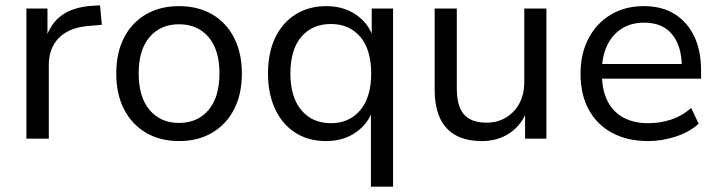

<svg xmlns="http://www.w3.org/2000/svg" viewBox="-20 -520 2694 720"><path d="M79 0V-488H158V-373H151Q169 -432 211.5 -462.5Q254 -493 322 -498L355 -500L362 -427L305 -422Q237 -415 200 -377Q163 -339 163 -276V0Z M652 9Q580 9 527 -22.5Q474 -54 445 -110.5Q416 -167 416 -244Q416 -322 445 -378.5Q474 -435 527 -466Q580 -497 651 -497Q723 -497 776 -466Q829 -435 858 -378Q887 -321 887 -244Q887 -167 858 -110.5Q829 -54 776 -22.5Q723 9 652 9ZM651 -59Q721 -59 762 -107.5Q803 -156 803 -245Q803 -333 762 -381Q721 -429 651 -429Q582 -429 541 -381Q500 -333 500 -245Q500 -156 541 -107.5Q582 -59 651 -59Z M1371 180V-111H1379Q1362 -57 1315 -24Q1268 9 1203 9Q1137 9 1088 -22Q1039 -53 1012 -110.5Q985 -168 985 -244Q985 -322 1012 -378.5Q1039 -435 1088.5 -466Q1138 -497 1203 -497Q1269 -497 1316.5 -464Q1364 -431 1381 -375H1374V-488H1454V180ZM1221 -58Q1290 -58 1331 -107Q1372 -156 1372 -244Q1372 -334 1331 -382Q1290 -430 1221 -430Q1151 -430 1110 -382Q1069 -334 1069 -244Q1069 -156 1110 -107Q1151 -58 1221 -58Z M1788 9Q1728 9 1688.5 -13Q1649 -35 1629.5 -78Q1610 -121 1610 -185V-488H1693V-187Q1693 -145 1704.5 -116.5Q1716 -88 1741 -74Q1766 -60 1804 -60Q1846 -60 1878 -79.5Q1910 -99 1928 -133Q1946 -167 1946 -212V-488H2029V0H1949V-111H1959Q1938 -53 1893 -22Q1848 9 1788 9Z M2411 9Q2333 9 2276 -21.5Q2219 -52 2188 -108.5Q2157 -165 2157 -243Q2157 -319 2187 -376Q2217 -433 2270.5 -465Q2324 -497 2394 -497Q2462 -497 2509.5 -467.5Q2557 -438 2583 -384.5Q2609 -331 2609 -255V-225H2220V-280H2554L2537 -266Q2537 -346 2501 -390.5Q2465 -435 2396 -435Q2346 -435 2310.5 -412Q2275 -389 2256 -348Q2237 -307 2237 -252V-245Q2237 -184 2257.5 -142.5Q2278 -101 2317 -79.5Q2356 -58 2411 -58Q2454 -58 2495 -71Q2536 -84 2572 -115L2600 -56Q2566 -25 2514.5 -8Q2463 9 2411 9Z"/></svg>

Font: Nunito Sans 11pt
Style: Regular
Weight: 400
Version: Version 3.101;gftools[0.9.27]